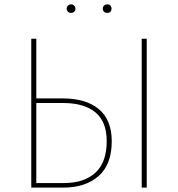

<svg xmlns="http://www.w3.org/2000/svg" viewBox="-20 -858 814 878"><path d="M491 -212Q491 -106 431 -53Q371 0 267 0H123V-681H146V-408H266Q374 -408 432.5 -358.5Q491 -309 491 -212ZM651 -681V0H628V-681ZM468 -213Q468 -301 416.5 -344Q365 -387 268 -387H146V-21H273Q365 -21 416.5 -68.5Q468 -116 468 -213ZM325 -818Q325 -810 319.5 -804.5Q314 -799 305 -799Q296 -799 290.5 -804.5Q285 -810 285 -818Q285 -826 290.5 -832Q296 -838 305 -838Q314 -838 319.5 -832Q325 -826 325 -818ZM490 -818Q490 -810 485 -804.5Q480 -799 471 -799Q461 -799 455.5 -804.5Q450 -810 450 -818Q450 -827 455.5 -832.5Q461 -838 471 -838Q480 -838 485 -832.5Q490 -827 490 -818Z"/></svg>

Font: Fira Sans Thin
Style: Regular
Weight: 100
Designer: bBox Type GmbH & Carrois Corporate GbR & Edenspiekermann AG
Foundry: bBox Type GmbH & Carrois Corporate GbR & Edenspiekermann AG
Version: Version 4.301